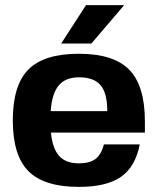

<svg xmlns="http://www.w3.org/2000/svg" viewBox="-20 -720 616 750"><path d="M179 -202Q185 -140 211 -111Q237 -82 288 -82Q331 -82 353.5 -99.5Q376 -117 386 -156H526Q509 -69 453 -29.5Q397 10 288 10Q152 10 91 -51.5Q30 -113 30 -250Q30 -387 91 -448.5Q152 -510 288 -510Q424 -510 485 -447.5Q546 -385 546 -246V-202ZM289 -418Q236 -418 209.5 -386.5Q183 -355 178 -286H399Q399 -356 373 -387Q347 -418 289 -418ZM219 -550 316 -700H465L337 -550Z"/></svg>

Font: Fivo Sans Modern
Style: Regular
Weight: 700
Designer: Alexander Slobzheninov
Foundry: Alexander Slobzheninov
Version: 1.0